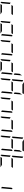

<svg xmlns="http://www.w3.org/2000/svg" viewBox="3560 -4600 1040 8200"><g transform="rotate(90 4080.0 -500.0)"><path d="M581 -469H405H194L235 -531H411H622ZM493 -62 595 0H364H153L194 -62H370ZM83 -2Q56 -13 59 -41L93 -433L152 -398L140 -265L122 -62Z M1397 -469H1221H1010L1051 -531H1227H1438ZM1309 -62 1411 0H1180H969L1010 -62H1186ZM1499 -515 1533 -495 1493 -41Q1493 -36 1489 -28L1433 -62L1451 -265L1469 -469ZM899 -2Q872 -13 875 -41L909 -433L968 -398L956 -265L938 -62Z M2213 -469H2037H1826L1867 -531H2043H2254ZM2315 -515 2349 -495 2309 -41Q2309 -36 2305 -28L2249 -62L2267 -265L2285 -469ZM1715 -2Q1688 -13 1691 -41L1725 -433L1784 -398L1772 -265L1754 -62Z M3029 -469H2853H2642L2683 -531H2859H3070ZM2941 -62 3043 0H2812H2601L2642 -62H2818ZM3131 -515 3165 -495 3125 -41Q3125 -36 3121 -28L3065 -62L3083 -265L3101 -469ZM2531 -2Q2504 -13 2507 -41L2541 -433L2600 -398L2588 -265L2570 -62ZM3131 -815 3202 -922 3171 -567 3112 -602 3124 -735Z M3845 -469H3669H3458L3499 -531H3675H3886ZM3427 -531 3397 -485 3363 -505 3403 -959Q3403 -964 3407 -972L3463 -938L3445 -735ZM3947 -515 3981 -495 3941 -41Q3941 -36 3937 -28L3881 -62L3899 -265L3917 -469ZM3347 -2Q3320 -13 3323 -41L3357 -433L3416 -398L3404 -265L3386 -62ZM3587 -938 3485 -1000H3716H3984Q3993 -1000 3997 -998L3958 -938H3710ZM3947 -815 4018 -922 3987 -567 3928 -602 3940 -735Z M4661 -469H4485H4274L4315 -531H4491H4702ZM4763 -515 4797 -495 4757 -41Q4757 -36 4753 -28L4697 -62L4715 -265L4733 -469ZM4163 -2Q4136 -13 4139 -41L4173 -433L4232 -398L4220 -265L4202 -62Z M5477 -469H5301H5090L5131 -531H5307H5518ZM5579 -515 5613 -495 5573 -41Q5573 -36 5569 -28L5513 -62L5531 -265L5549 -469ZM4979 -2Q4952 -13 4955 -41L4989 -433L5048 -398L5036 -265L5018 -62Z M6293 -469H6117H5906L5947 -531H6123H6334ZM5875 -531 5845 -485 5811 -505 5851 -959Q5851 -964 5855 -972L5911 -938L5893 -735ZM6395 -515 6429 -495 6389 -41Q6389 -36 6385 -28L6329 -62L6347 -265L6365 -469ZM5795 -2Q5768 -13 5771 -41L5805 -433L5864 -398L5852 -265L5834 -62ZM6035 -938 5933 -1000H6164H6432Q6441 -1000 6445 -998L6406 -938H6158ZM6395 -815 6466 -922 6435 -567 6376 -602 6388 -735Z M7109 -469H6933H6722L6763 -531H6939H7150ZM6691 -531 6661 -485 6627 -505 6667 -959Q6667 -964 6671 -972L6727 -938L6709 -735ZM7021 -62 7123 0H6892H6681L6722 -62H6898ZM6611 -2Q6584 -13 6587 -41L6621 -433L6680 -398L6668 -265L6650 -62Z M8027 -515 8061 -495 8021 -41Q8021 -36 8017 -28L7961 -62L7979 -265L7997 -469Z"/></g></svg>

Font: DSEG7 Modern Mini
Style: Light Italic
Weight: 300
Italic angle: -5°
Designer: Keshikan(Twitter:@keshinomi_88pro)
Version: Version 0.46